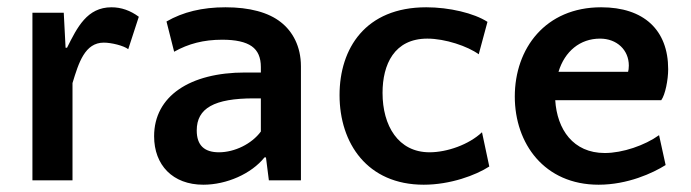

<svg xmlns="http://www.w3.org/2000/svg" viewBox="-20 -495 1897 527"><path d="M361 -449C338 -466 313 -475 286 -475C219 -475 192 -420 164 -364H160L155 -460H69V0H179V-267C196 -323 213 -378 265 -378C285 -378 319 -370 332 -360Z M806 0V-313C806 -368 783 -409 751 -434C717 -461 665 -475 599 -475C535 -475 482 -462 437 -436L458 -353C497 -375 539 -386 590 -386C627 -386 654 -380 671 -368C688 -356 696 -337 696 -311V-296H653C501 -296 403 -231 403 -121C403 -42 454 12 538 12C602 12 670 -18 706 -63H710L718 0ZM581 -77C541 -77 520 -96 520 -137C520 -198 568 -225 677 -225H696V-134C671 -100 624 -77 581 -77Z M1318 -435C1281 -459 1213 -475 1150 -475C983 -475 912 -362 912 -234C912 -102 988 12 1143 12C1216 12 1286 -14 1323 -38L1303 -132C1267 -98 1207 -77 1159 -77C1073 -77 1030 -150 1030 -240C1030 -318 1062 -389 1153 -389C1202 -389 1264 -368 1294 -346Z M1630 -475C1477 -475 1393 -362 1393 -230C1393 -101 1474 12 1623 12C1703 12 1772 -20 1807 -42L1789 -124C1750 -96 1689 -75 1640 -75C1553 -75 1509 -140 1504 -220H1795C1806 -235 1814 -276 1814 -305C1814 -413 1747 -475 1630 -475ZM1627 -389C1673 -389 1706 -358 1706 -315C1706 -307 1705 -302 1704 -298H1513C1530 -354 1572 -389 1627 -389Z"/></svg>

Font: Quattrocento Sans
Style: Bold
Weight: 700
Designer: Pablo Impallari
Foundry: Pablo Impallari, Igino Marini, Brenda Gallo
Version: Version 2.000